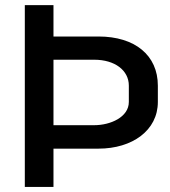

<svg xmlns="http://www.w3.org/2000/svg" viewBox="-20 -739 674 759"><path d="M191.4 0V-151.4H369.6C502.9 -151.4 604 -223.6 604 -335.9V-400.4C604 -521 512.7 -594.7 369.6 -594.7H191.4V-718.8H78.1V0ZM191.4 -502.9H352.5C434.1 -502.9 489.3 -460.9 489.3 -400.4V-335.9C489.3 -275.9 416.5 -244.1 352.5 -244.1H191.4Z"/></svg>

Font: Winston Medium
Style: Regular
Weight: 500
Designer: Vernon Adams, Kim Jin-seong, David Berlow, Cristiano Sobral
Foundry: The Winston Project Authors
Version: Version 3.004